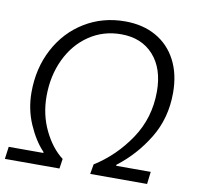

<svg xmlns="http://www.w3.org/2000/svg" viewBox="-90 -820 927 904"><g transform="rotate(10 373.0 -368.0)"><path d="M-1 -59H165L164 -64Q122 -108 91 -179Q60 -250 60 -331Q60 -446 109 -538.5Q158 -631 244 -683.5Q330 -736 437 -736Q522 -736 585 -700.5Q648 -665 682.5 -599Q717 -533 717 -443Q717 -322 658.5 -226Q600 -130 513 -64V-59H678L671 0H399L407 -47Q506 -109 573.5 -209.5Q641 -310 641 -436Q641 -546 584 -609.5Q527 -673 429 -673Q344 -673 276.5 -627.5Q209 -582 171 -502.5Q133 -423 133 -325Q133 -237 169 -162.5Q205 -88 259 -47L252 0H-9Z"/></g></svg>

Font: Nebula Sans Book
Style: Regular
Weight: 400
Italic angle: -9°
Designer: Paul D. Hunt for Adobe (as Source Sans)
Foundry: Nebula Entertainment & Broadcasting LLC
Version: Version 1.010